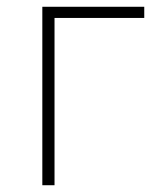

<svg xmlns="http://www.w3.org/2000/svg" viewBox="-20 -547 474 567"><path d="M105 0H141V-494H406V-527H105Z"/></svg>

Font: Noto Sans T Chinese Thin
Style: Regular
Weight: 100
Designer: Ryoko NISHIZUKA (kana & ideographs); Paul D. Hunt (Latin, Greek & Cyrillic); Wenlong ZHANG (bopomofo); Sandoll Communica
Foundry: Adobe Systems Incorporated
Version: Version 1.000;PS 1;hotconv 1.0.78;makeotf.lib2.5.61930